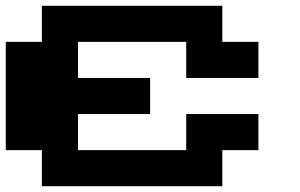

<svg xmlns="http://www.w3.org/2000/svg" viewBox="-20 -770 1040 665"><path d="M125 -687.5V-750H437.5H750V-687.5V-625H812.5H875V-562.5V-500H750H625V-562.5V-625H437.5H250V-562.5V-500H375H500V-437.5V-375H375H250V-312.5V-250H437.5H625V-312.5V-375H750H875V-312.5V-250H812.5H750V-187.5V-125H437.5H125V-187.5V-250H62.5H0V-437.5V-625H62.5H125Z"/></svg>

Font: Press Start 2P
Style: Regular
Weight: 500
Monospace: yes
Version: Version 2.14